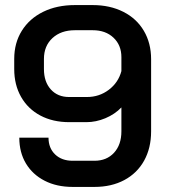

<svg xmlns="http://www.w3.org/2000/svg" viewBox="-20 -728 669 756"><path d="M56 -186H171Q171 -145 197 -120Q223 -95 266 -95H352Q400 -95 429 -126.5Q458 -158 458 -211V-305Q432 -278 395 -262.5Q358 -247 320 -247H253Q188 -247 139 -273Q90 -299 63 -346.5Q36 -394 36 -456V-496Q36 -559 66 -607Q96 -655 150 -681.5Q204 -708 275 -708H345Q413 -708 465.5 -681.5Q518 -655 546.5 -606.5Q575 -558 575 -495V-211Q575 -145 547.5 -95.5Q520 -46 469.5 -19Q419 8 352 8H266Q203 8 155.5 -16.5Q108 -41 82 -84.5Q56 -128 56 -186ZM322 -346Q371 -346 408.5 -374.5Q446 -403 458 -448V-503Q458 -550 427 -579.5Q396 -609 345 -609H275Q220 -609 186.5 -578Q153 -547 153 -496V-456Q153 -406 180 -376Q207 -346 252 -346Z"/></svg>

Font: Bai Jamjuree SemiBold
Style: Regular
Weight: 600
Version: Version 1.000; ttfautohint (v1.6)